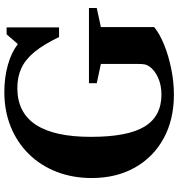

<svg xmlns="http://www.w3.org/2000/svg" viewBox="12 -824 822 886"><g transform="rotate(-90 423.0 -381.0)"><path d="M429.5 10.5Q314 10.5 227.2 -37Q140.5 -84.5 92.5 -170Q44.5 -255.5 44.5 -369Q44.5 -457.5 73.5 -531.5Q102.5 -605.5 155.5 -659.2Q208.5 -713 281.2 -742.5Q354 -772 441.5 -772Q507.5 -772 565.8 -755.8Q624 -739.5 660 -711H664L707.5 -761.5H739.5V-519.5H695Q661 -590.5 626.5 -632.5Q592 -674.5 551.8 -693.2Q511.5 -712 459.5 -712Q234.5 -712 234.5 -373Q234.5 -202.5 282 -124.8Q329.5 -47 429.5 -47Q472.5 -47 507.5 -62.5Q542.5 -78 560 -104Q567 -114 569 -125Q571 -136 571 -159V-326.5L482 -345.5V-381.5H829V-345.5L741 -326.5V-80.5Q710 -55 658.5 -34.2Q607 -13.5 547 -1.5Q487 10.5 429.5 10.5Z"/></g></svg>

Font: Libre Caslon Text
Style: Bold
Weight: 700
Designer: Pablo Impallari, Rodrigo Fuenzalida, Katja Schimmel
Foundry: Pablo Impallari, Rodrigo Fuenzalida
Version: Version 2.000